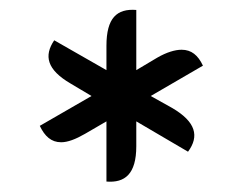

<svg xmlns="http://www.w3.org/2000/svg" viewBox="-20 -718 488 386"><path d="M194 -577 89 -637C68 -606 74 -578 122 -550L164 -525L60 -465C70 -444 83 -432 103 -432C116 -432 132 -438 151 -449L194 -474V-353C231 -350 254 -368 254 -424V-474L358 -413C381 -444 374 -473 326 -501L283 -525L388 -586C378 -607 365 -618 345 -618C332 -618 315 -613 296 -602L254 -577V-698C215 -701 194 -682 194 -626Z"/></svg>

Font: Mesarto
Style: Regular
Weight: 700
Designer: Mohamed Gaber
Foundry: Kief Type Foundry
Version: Version 2.020